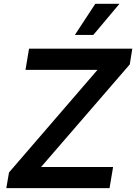

<svg xmlns="http://www.w3.org/2000/svg" viewBox="-20 -981 710 1001"><path d="M12.8 0 27 -82 488.3 -616.8H112.9L131.4 -727.3H669.7L656.6 -645.2L194.2 -110.4H569.6L551.1 0ZM370.4 -799 476.9 -961.3H603L466.6 -799Z"/></svg>

Font: Inter UI Semi Bold
Style: Italic
Weight: 600
Italic angle: -9.39999°
Designer: Rasmus Andersson
Foundry: rsms
Version: 3.2;8d6f07862